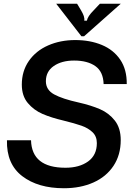

<svg xmlns="http://www.w3.org/2000/svg" viewBox="-20 -988 735 1021"><path d="M17 -242H145Q149 -96 328 -96Q402 -96 448.5 -129.5Q495 -163 495 -227Q495 -263 472 -285Q449 -307 413.5 -319.5Q378 -332 317 -347Q253 -362 206.5 -382Q160 -402 128 -440Q96 -478 96 -538Q96 -610 133.5 -664Q171 -718 236 -746.5Q301 -775 380 -775Q459 -775 521.5 -749Q584 -723 619.5 -670.5Q655 -618 654 -541H531Q529 -607 487 -636.5Q445 -666 374 -666Q308 -666 266 -637Q224 -608 224 -556Q224 -510 268 -486Q312 -462 398 -443Q464 -428 511.5 -407.5Q559 -387 590.5 -347Q622 -307 622 -243Q622 -164 583.5 -106Q545 -48 476.5 -17.5Q408 13 320 13Q182 13 98 -51.5Q14 -116 17 -242ZM413 -795 279 -968H390L411 -933Q421 -916 425.5 -903Q430 -890 428 -878H442Q446 -901 478 -933L511 -968H622L427 -795Z"/></svg>

Font: Open Sauce Sans SemiBold Italic
Style: Regular
Weight: 600
Italic angle: -10°
Designer: Alfredo Marco Pradil
Foundry: Creative Sauce Fz LLC
Version: Version 1.477